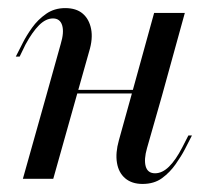

<svg xmlns="http://www.w3.org/2000/svg" viewBox="-20 -446 518 479"><path d="M95.2 -206.5 131.5 -336.3Q140.3 -365.3 135.1 -382.7Q129.8 -400 112.1 -400Q94.4 -400 77.4 -383.1Q60.5 -366.1 43.5 -334.7L29 -304.8H19.4L37.1 -339.5Q46 -357.3 60.1 -377Q74.2 -396.8 94.8 -411.3Q115.3 -425.8 142.7 -425.8Q170.2 -425.8 186.3 -412.1Q202.4 -398.4 207.3 -373.8Q212.1 -349.2 202.4 -317.7L171 -206.5ZM37.1 0 95.2 -206.5H171L112.9 0ZM136.3 -212.9 138.7 -221.8H350.8L348.4 -212.9ZM307.3 -206.5 364.5 -413.7H441.1L383.9 -206.5ZM346.8 -76.6Q338.7 -48.4 343.5 -31Q348.4 -13.7 366.9 -13.7Q384.7 -13.7 401.6 -30.2Q418.5 -46.8 434.7 -78.2L450 -108.1H458.9L441.1 -73.4Q432.3 -56.5 418.1 -36.3Q404 -16.1 384.3 -1.6Q364.5 12.9 335.5 12.9Q308.9 12.9 292.3 -1.2Q275.8 -15.3 271.8 -39.9Q267.7 -64.5 276.6 -96L307.3 -206.5H383.9Z"/></svg>

Font: Playfair 144pt SemiCondensed
Style: Italic
Weight: 400
Width: 4
Italic angle: -15.6°
Designer: Claus Eggers Sørensen
Foundry: Claus Eggers Sørensen
Version: Version 2.203